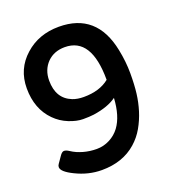

<svg xmlns="http://www.w3.org/2000/svg" viewBox="-132 -701 848 934"><g transform="rotate(-20 291.5 -234.5)"><path d="M71.8 -3.9Q83.5 -21.5 94.2 -21.5Q105 -21.5 119.4 -12Q133.8 -2.4 148.9 4.2Q164.1 10.7 179.7 15.1Q212.9 24.4 248.3 24.4Q283.7 24.4 315.4 8.1Q347.2 -8.3 367.7 -36.1Q405.8 -87.9 411.1 -180.7Q367.7 -148.9 291 -137.7Q268.6 -134.8 235.6 -134.8Q202.6 -134.8 162.6 -150.9Q122.6 -167 92.8 -197.3Q28.3 -262.2 28.3 -368.7Q28.3 -469.2 101.6 -534.2Q172.4 -597.7 276.9 -597.7Q472.2 -597.7 513.7 -390.6Q526.9 -326.2 526.9 -266.4Q526.9 -206.5 521.5 -162.8Q516.1 -119.1 503.2 -77.4Q490.2 -35.6 468.8 2Q447.3 39.6 415 67.9Q345.2 129.4 236.8 129.4Q167.5 129.4 101.6 96.7Q43.5 68.4 43.5 44.4Q43.5 36.6 48.8 29.3ZM407.7 -275.4Q407.7 -494.6 270 -494.6Q214.8 -494.6 179.7 -460Q143.6 -423.3 143.6 -367.2Q143.6 -273.9 217.8 -244.6Q242.7 -234.9 275.4 -234.9Q357.9 -234.9 407.7 -275.4Z"/></g></svg>

Font: Capriola
Style: Regular
Weight: 400
Designer: Viktoriya Grabowska
Foundry: Viktoriya Grabowska
Version: Version 1.007